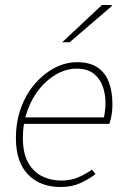

<svg xmlns="http://www.w3.org/2000/svg" viewBox="-20 -740 508 772"><path d="M224 12Q142 12 93 -38Q44 -88 44 -184Q44 -252 65 -308Q86 -364 121.5 -404.5Q157 -445 200.5 -467.5Q244 -490 290 -490Q341 -490 372.5 -468.5Q404 -447 418 -409Q432 -371 432 -322Q432 -306 430.5 -291.5Q429 -277 426 -264.5Q423 -252 420 -242H68L74 -268H398Q401 -283 402.5 -297.5Q404 -312 404 -328Q404 -362 393 -393Q382 -424 356.5 -444Q331 -464 288 -464Q248 -464 209.5 -443Q171 -422 140 -384.5Q109 -347 90.5 -296Q72 -245 72 -186Q72 -123 93.5 -85.5Q115 -48 150 -31Q185 -14 226 -14Q264 -14 293.5 -26.5Q323 -39 350 -58L364 -40Q337 -19 302.5 -3.5Q268 12 224 12ZM230 -570 390 -720H428L430 -716L260 -570Z"/></svg>

Font: Source Sans 3 VF
Style: Italic
Weight: 200
Italic angle: -11°
Designer: Paul D. Hunt
Foundry: Adobe Systems Incorporated
Version: Version 3.042;hotconv 1.0.118;makeotfexe 2.5.65603